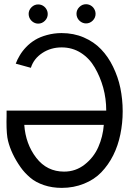

<svg xmlns="http://www.w3.org/2000/svg" viewBox="-20 -889 636 923"><path d="M347.7 -822.8C347.7 -820.3 348.1 -817.4 348.6 -813.5C351.1 -802.7 356.4 -793.9 364.7 -787.1C373 -780.3 382.8 -776.4 393.6 -776.4C405.8 -776.4 416.5 -780.8 425.8 -790C435.1 -799.3 439.5 -810.1 439.5 -822.8C439.5 -826.7 439 -829.6 438.5 -832C436 -842.3 430.7 -851.6 422.4 -858.4C414.1 -865.2 404.3 -868.7 393.6 -868.7C381.3 -868.7 370.6 -864.3 361.3 -855C352.1 -845.7 347.7 -835 347.7 -822.8ZM117.7 -821.8C117.7 -817.4 118.2 -814.5 118.7 -812.5C121.1 -801.8 126.5 -793 134.8 -786.1C143.1 -779.3 152.8 -775.4 163.6 -775.4C175.8 -775.4 186.5 -779.8 195.8 -789.1C205.1 -798.3 209.5 -809.1 209.5 -821.8C209.5 -825.7 209 -828.6 208.5 -831.1C206.1 -841.3 200.7 -850.6 192.4 -857.4C184.1 -864.3 174.3 -867.7 163.6 -867.7C151.4 -867.7 140.6 -863.3 131.3 -854C122.1 -844.7 117.7 -834 117.7 -821.8ZM479 -288.6C476.1 -251 467.3 -215.3 452.6 -182.1C438 -148.9 416.5 -121.1 387.2 -98.1C357.9 -75.2 325.2 -64 288.1 -64C233.4 -64 188.5 -85.9 154.3 -130.4C120.1 -174.8 101.1 -227.1 96.7 -288.6ZM11.7 -357.4V-330.6C11.7 -316.4 11.2 -307.1 11.2 -303.7C11.2 -261.2 13.7 -231 18.6 -211.9C28.8 -170.9 48.8 -127.9 79.1 -85C91.3 -67.4 106.9 -50.8 125 -35.2C143.1 -19.5 165.5 -7.8 191.4 1C217.3 9.8 246.1 14.2 276.9 14.2C315.4 14.2 351.1 7.3 383.8 -5.9C416.5 -19 444.3 -37.1 466.8 -60.5C489.3 -84 508.8 -111.3 524.4 -142.6C540 -173.8 551.3 -207.5 558.6 -243.2C565.9 -278.8 569.8 -315.4 569.8 -354C569.8 -392.6 565.9 -429.7 558.6 -465.8C551.3 -502 539.1 -536.1 523.4 -568.4C507.8 -600.6 488.8 -628.4 465.8 -652.3C442.9 -676.3 415.5 -694.8 382.8 -709C350.1 -723.1 314.5 -730 275.9 -730C251 -730 228 -726.6 206.1 -720.7C184.1 -714.8 165 -707 148.9 -697.3C132.8 -687.5 118.7 -676.3 106 -663.1C93.3 -649.9 83 -636.2 75.2 -623C67.4 -609.9 60.5 -596.7 55.7 -583L128.4 -563C137.7 -592.8 156.2 -616.2 183.6 -634.3C210.9 -652.3 242.2 -661.1 275.9 -661.1H276.9C310.5 -661.1 341.8 -652.3 369.1 -634.8C396.5 -617.2 418.5 -593.8 435.5 -564.5C452.6 -535.2 466.3 -502.9 476.1 -467.8C485.8 -432.6 490.7 -396 490.7 -357.4Z"/></svg>

Font: Tuffy
Style: Regular
Weight: 500
Designer: Thatcher Ulrich, Karoly Barta and Michael Everson
Version: Version 001.270